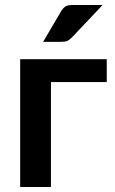

<svg xmlns="http://www.w3.org/2000/svg" viewBox="-20 -751 460 771"><path d="M408.7 -513.2V-421.4H184.6V0H61V-513.2ZM272 -731H392.1L268.6 -600.6Q258.8 -590.8 250.5 -586.9Q241.2 -583 227.5 -583H153.3L224.6 -704.6Q232.4 -717.8 242.2 -724.6Q251.5 -731 272 -731Z"/></svg>

Font: Lato-SemiBold
Style: Bold
Weight: 500
Designer: Lukasz Dziedzic with Adam Twardoch and Botio Nikoltchev
Foundry: tyPoland Lukasz Dziedzic
Version: ""